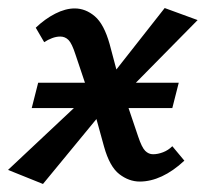

<svg xmlns="http://www.w3.org/2000/svg" viewBox="-38 -446 512 478"><path d="M310 6Q283 6 259 -12.5Q235 -31 221 -81L194 -179L150 -310Q141 -338 132.5 -346.5Q124 -355 112 -355Q102 -355 91.5 -351Q81 -347 72 -341L51 -377Q74 -399 99.5 -412Q125 -425 148 -425Q175 -425 198 -405.5Q221 -386 235 -336L260 -242L306 -106Q315 -79 323.5 -70.5Q332 -62 343 -62Q355 -62 368 -67Q381 -72 391 -82L421 -46Q393 -20 365 -7Q337 6 310 6ZM69 12 -18 -23 211 -238 232 -186ZM247 -186 225 -239 372 -426 454 -396ZM41 -177 57 -240H407L391 -177Z"/></svg>

Font: Ysabeau Infant SemiBold
Style: Italic
Weight: 600
Italic angle: -12°
Designer: Christian Thalmann (Catharsis Fonts)
Version: Version 2.002; featfreeze: ss01,ss02,lnum